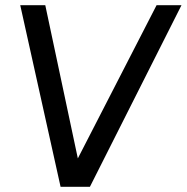

<svg xmlns="http://www.w3.org/2000/svg" viewBox="-20 -720 722 740"><path d="M213.5 0 58 -700H154.5L280 -109.5L583.5 -700H679.5L326.5 0Z"/></svg>

Font: Urbanist Medium
Style: Italic
Weight: 500
Italic angle: -8°
Designer: Corey Hu
Foundry: Corey Hu
Version: Version 1.330; ttfautohint (v1.8.4.7-5d5b)